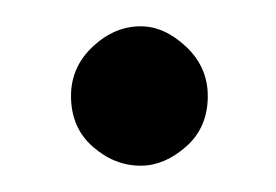

<svg xmlns="http://www.w3.org/2000/svg" viewBox="-20 -359 210 146"><path d="M34 -286Q34 -308 50.5 -323.5Q67 -339 87 -339Q105 -339 121.5 -323.5Q138 -308 138 -286Q138 -262 121.5 -247.5Q105 -233 87 -233Q67 -233 50.5 -247.5Q34 -262 34 -286Z"/></svg>

Font: Josefin Sans Thin
Style: Regular
Weight: 400
Version: Version 2.000